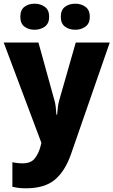

<svg xmlns="http://www.w3.org/2000/svg" viewBox="-20 -779 614 1039"><path d="M0 -549H188L274 -238Q279 -222 281.5 -201.5Q284 -181 285 -159H289Q291 -182 293.5 -201.5Q296 -221 301 -238L390 -549H574L365 53Q333 146 277.5 193Q222 240 120 240Q96 240 78 237.5Q60 235 47 232V99Q57 101 71.5 103Q86 105 102 105Q147 105 168 78.5Q189 52 199 14L204 -6ZM90 -688Q90 -725 112 -742Q134 -759 167 -759Q199 -759 222.5 -742Q246 -725 246 -688Q246 -652 222.5 -635Q199 -618 167 -618Q134 -618 112 -635Q90 -652 90 -688ZM309 -688Q309 -725 331.5 -742Q354 -759 388 -759Q419 -759 442.5 -742Q466 -725 466 -688Q466 -652 442.5 -635Q419 -618 388 -618Q354 -618 331.5 -635Q309 -652 309 -688Z"/></svg>

Font: Noto Sans Disp ExtBd
Style: Regular
Weight: 800
Designer: Monotype Design Team
Foundry: Monotype Imaging Inc.
Version: Version 2.000;GOOG;noto-source:20170915:90ef993387c0; ttfaut